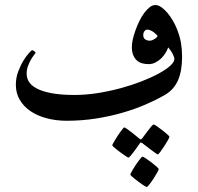

<svg xmlns="http://www.w3.org/2000/svg" viewBox="-20 -477 786 763"><path d="M703.6 -252Q703.6 -194.8 687.3 -157.7Q670.9 -120.6 635.7 -100.1Q602.1 -80.6 559.3 -62Q516.6 -43.5 466.8 -29.1Q417 -14.6 361.1 -5.9Q305.2 2.9 245.1 2.9Q202.1 2.9 165 -7.1Q127.9 -17.1 100.8 -35.6Q73.7 -54.2 58.3 -80.6Q43 -106.9 43 -140.1Q43 -168 52.5 -193.1Q62 -218.3 73.7 -237.1Q85.4 -255.9 95.7 -266.8Q106 -277.8 107.4 -277.8Q108.4 -277.8 110.8 -276.6Q113.3 -275.4 115.7 -273.7Q118.2 -272 119.9 -270.3Q121.6 -268.6 121.6 -268.1Q121.6 -266.6 116 -259.5Q110.4 -252.4 103.8 -241.5Q97.2 -230.5 91.6 -215.6Q85.9 -200.7 85.9 -184.1Q85.9 -142.1 135.7 -120.8Q185.5 -99.6 275.4 -99.6Q320.3 -99.6 367.2 -106.9Q414.1 -114.3 458.3 -126.2Q502.4 -138.2 541.5 -153.3Q580.6 -168.5 609.9 -184.3Q639.2 -200.2 656 -215.3Q672.9 -230.5 672.9 -242.2Q672.9 -250 666.3 -262.9Q659.7 -275.9 648.4 -288.6Q644.5 -277.3 637.2 -265.6Q629.9 -253.9 619.9 -244.4Q609.9 -234.9 597.4 -228.5Q585 -222.2 570.8 -222.2Q557.6 -222.2 545.4 -225.3Q533.2 -228.5 524.2 -236.6Q515.1 -244.6 509.5 -257.8Q503.9 -271 503.9 -291Q503.9 -303.7 507.8 -320.8Q511.7 -337.9 518.3 -356.4Q524.9 -375 533.7 -393.1Q542.5 -411.1 553 -425.3Q563.5 -439.5 574.7 -448.2Q585.9 -457 597.2 -457Q609.4 -457 621.8 -448Q634.3 -439 645.8 -425.3Q657.2 -411.6 666.7 -395.3Q676.3 -378.9 682.1 -364.3Q694.8 -333 699.2 -306.6Q703.6 -280.3 703.6 -252ZM606 -333.5Q606 -335 602.1 -339.1Q598.1 -343.3 592.3 -347.9Q586.4 -352.5 579.1 -356Q571.8 -359.4 564.5 -359.4Q559.1 -359.4 554.2 -353.3Q549.3 -347.2 549.3 -337.4Q549.3 -326.2 556.6 -320.8Q564 -315.4 575.2 -315.4Q581.1 -315.4 586.4 -317.9Q591.8 -320.3 596.2 -323.2Q600.6 -326.2 603.3 -329.1Q606 -332 606 -333.5ZM589.8 17.6Q592.8 17.6 603 24.4Q613.3 31.2 624.5 40Q635.7 48.8 644.5 56.6Q653.3 64.5 653.3 66.4Q653.3 69.3 647 80.6Q640.6 91.8 632.6 104.2Q624.5 116.7 616.9 126.7Q609.4 136.7 606.9 136.7Q605 136.7 595.5 129.6Q585.9 122.6 574.7 114.3L545.4 91.8Q542 89.4 539.1 89.4Q537.6 89.4 535.2 93.3Q523.9 108.9 515.1 121.6Q507.3 132.3 500 140.9Q492.7 149.4 490.2 149.4Q489.3 149.4 484.1 146.2Q479 143.1 471.7 137.9Q464.4 132.8 456.5 127Q448.7 121.1 441.9 115.7Q435.1 110.4 430.7 106.2Q426.3 102.1 426.3 100.6Q426.3 98.6 429.4 92.8Q432.6 86.9 437.5 78.9Q442.4 70.8 448 62Q453.6 53.2 459 46.1Q464.4 39.1 468.3 34.2Q472.2 29.3 473.1 29.3Q476.6 29.3 486.3 36.4Q496.1 43.5 506.8 51.8Q519.5 61.5 533.7 73.7Q536.6 77.1 539.1 77.1Q541.5 77.1 545.4 72.3Q556.6 57.1 565.9 44.9Q573.7 34.7 580.8 26.1Q587.9 17.6 589.8 17.6ZM610.8 194.8Q610.8 197.8 604.5 209.2Q598.1 220.7 589.8 233.4Q581.5 246.1 573.5 256.1Q565.4 266.1 562.5 266.1Q561.5 266.1 556.2 262.9Q550.8 259.8 543.7 254.9Q536.6 250 528.6 243.9Q520.5 237.8 513.7 232.4Q506.8 227.1 502.4 222.7Q498 218.3 498 216.8Q498 214.8 501.2 209Q504.4 203.1 509 195.1Q513.7 187 519.5 178.2Q525.4 169.4 530.8 162.4Q536.1 155.3 540.3 150.4Q544.4 145.5 545.9 145.5Q548.8 145.5 559.3 152.3Q569.8 159.2 581.3 168Q592.8 176.8 601.8 184.8Q610.8 192.9 610.8 194.8Z"/></svg>

Font: Scheherazade
Style: Bold
Weight: 700
Version: Version 2.100 (build 932/914)